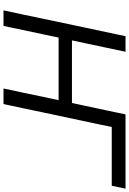

<svg xmlns="http://www.w3.org/2000/svg" viewBox="164 -918 753 1122"><g transform="rotate(90 541.0 -356.5)"><path d="M40 0Q52.5 -59 64.5 -114Q76 -169 90 -236L140 -473Q154.5 -541 166.5 -597Q178.5 -653 191 -713H282Q269.5 -653.5 257.5 -597.5Q245.5 -541 231 -472.5L215.5 -400H581.5L597 -473Q611.5 -541 623.5 -597Q635 -653 648 -713H1082L1065 -632.5H721.5Q713 -592 704.5 -550.5Q695.5 -509 685.5 -461.5L637.5 -236Q623.5 -169 612 -114Q600 -59 587.5 0H496.5Q509 -59 521 -114Q532.5 -169 546.5 -236L565 -322H199L181 -236Q166.5 -169 155 -114Q143.5 -59 131 0Z"/></g></svg>

Font: Heraclito
Style: Italic
Weight: 400
Italic angle: -12°
Designer: Kostas Bartsokas (font) & Cristiano Sobral (main changes)
Foundry: Kostas Bartsokas (font) & Cristiano Sobral (main changes)
Version: Version 1.00;July 8, 2020;FontCreator 13.0.0.2655 64-bit